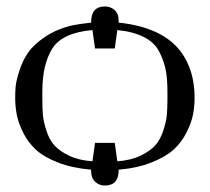

<svg xmlns="http://www.w3.org/2000/svg" viewBox="-20 -515 651 594"><path d="M27 -213Q27 -231 28.5 -248Q30 -265 40 -296.5Q50 -328 67.5 -353Q85 -378 121 -402Q157 -426 206 -437Q226 -441 262 -445Q261 -495 305 -495Q322 -495 334.5 -484Q347 -473 347 -452V-445Q481 -431 538 -357Q582 -299 582 -213Q582 -185 577 -160Q572 -135 557 -105Q542 -75 517.5 -52.5Q493 -30 449 -12.5Q405 5 347 10Q348 59 304 59Q287 59 274.5 47.5Q262 36 262 15V10Q204 5 160 -12Q116 -29 91.5 -51.5Q67 -74 52 -104Q37 -134 32 -159.5Q27 -185 27 -213ZM111 -207Q111 -177 113 -157Q115 -137 124 -109.5Q133 -82 149 -64.5Q165 -47 194.5 -33Q224 -19 266 -16L274 -73H335L343 -16Q385 -19 415 -33.5Q445 -48 460.5 -65.5Q476 -83 485 -110.5Q494 -138 496 -158Q498 -178 498 -207V-232Q498 -270 493 -297Q488 -324 473.5 -353.5Q459 -383 426 -400Q393 -417 343 -422L335 -365H274L266 -422Q173 -414 142 -365Q111 -316 111 -232Z"/></svg>

Font: CMU Serif
Style: Roman
Weight: 500
Version: Version 0.7.0